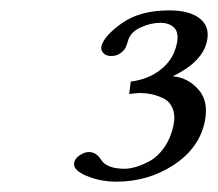

<svg xmlns="http://www.w3.org/2000/svg" viewBox="-20 -708 420 370"><path d="M320.8 -624Q325.2 -645.5 315.4 -654.8Q305.7 -664.1 289.1 -664.1Q270.5 -664.1 250.7 -655Q231 -646 226.6 -628.9Q224.1 -620.6 221.7 -615.7Q219.2 -610.8 212.2 -605.5Q205.1 -600.1 194.3 -600.1Q185.5 -600.1 180.9 -604.2Q176.3 -608.4 175.5 -612.1Q174.8 -615.7 175.3 -618.2Q179.7 -638.2 214.6 -663.1Q249.5 -688 306.2 -688Q345.2 -688 365 -672.4Q384.8 -656.7 378.9 -628.9Q370.6 -588.9 313 -561Q341.8 -558.6 362.3 -535.6Q382.8 -512.7 374.5 -473.1Q363.8 -422.4 314.7 -390.1Q265.6 -357.9 204.1 -357.9Q173.8 -357.9 146.7 -369.1Q119.6 -380.4 123 -395Q124.5 -402.3 133.5 -408.7Q142.6 -415 151.4 -415Q165.5 -415 174.3 -400.9Q185.1 -382.8 220.2 -382.8Q229.5 -382.8 241.5 -386.2Q253.4 -389.6 268.6 -397.7Q283.7 -405.8 296.1 -423.3Q308.6 -440.9 314 -464.8Q318.4 -484.9 312.7 -498.8Q307.1 -512.7 294.7 -518.6Q282.2 -524.4 271.5 -526.6Q260.7 -528.8 249.5 -528.8Q245.6 -528.8 229 -526.9L231.9 -550.8Q266.6 -555.2 290.5 -574.5Q314.5 -593.8 320.8 -624Z"/></svg>

Font: Linux Biolinum
Style: Italic
Weight: 400
Italic angle: -12°
Designer: Philipp H. Poll
Foundry: Philipp H. Poll
Version: Version 1.1.3 ; ttfautohint (v0.9)